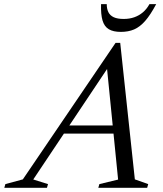

<svg xmlns="http://www.w3.org/2000/svg" viewBox="-90 -892 774 912"><path d="M184.5 -257.5 198 -296H516L503 -257.5ZM550.5 -40 614 -17.5 609 0H377L382 -17.5L471 -39L415 -600H442.5L68 -39.5L138 -17.5L133 0H-69.5L-64.5 -17.5L18.5 -40L459 -688.5H481ZM497.5 -802Q525 -802 547.8 -810Q570.5 -818 588.8 -833.5Q607 -849 620 -872.5H652Q624.5 -821 599.5 -792.5Q574.5 -764 547 -752.2Q519.5 -740.5 484 -740.5Q448 -740.5 426.8 -753.2Q405.5 -766 397 -794.8Q388.5 -823.5 390 -872.5H417Q417 -850 424.8 -834.2Q432.5 -818.5 450.2 -810.2Q468 -802 497.5 -802Z"/></svg>

Font: Newsreader 28pt
Style: Italic
Weight: 400
Italic angle: -17°
Version: Version 1.003